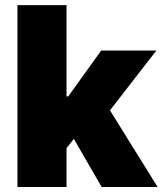

<svg xmlns="http://www.w3.org/2000/svg" viewBox="-20 -748 650 768"><path d="M49.8 0V-727.5H246.1V-362.3H252.9L384.8 -545.9H605.5L419.9 -306.6L610.4 0H386.7L275.4 -192.4L246.1 -155.3V0Z"/></svg>

Font: Inter Black
Style: Regular
Weight: 900
Designer: Rasmus Andersson
Foundry: rsms
Version: Version 4.000;git-a52131595